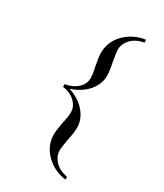

<svg xmlns="http://www.w3.org/2000/svg" viewBox="-222 -785 923 1080"><g transform="rotate(30 239.5 -245.0)"><path d="M121.1 -253.9Q168.9 -260.7 200.2 -289.1Q231.4 -317.4 231.4 -355.5Q231.4 -382.8 220.7 -427.7Q210 -484.4 210 -510.7Q210 -557.6 233.4 -597.7Q257.8 -638.7 299.8 -665Q341.8 -692.4 393.6 -699.2Q393.6 -693.4 393.6 -681.6Q338.9 -669.9 310.5 -638.7Q283.2 -608.4 283.2 -570.3Q283.2 -554.7 293.9 -494.1Q304.7 -445.3 304.7 -413.1Q304.7 -377 287.1 -343.8Q269.5 -311.5 237.3 -286.1Q205.1 -260.7 161.1 -246.1Q161.1 -245.1 161.1 -244.1Q205.1 -229.5 237.3 -204.1Q269.5 -178.7 287.1 -145.5Q304.7 -113.3 304.7 -77.1Q304.7 -43.9 293.9 3.9Q283.2 65.4 283.2 80.1Q283.2 118.2 310.5 148.4Q337.9 179.7 393.6 191.4Q393.6 197.3 393.6 209Q314.5 198.2 261.7 144.5Q210 91.8 210 20.5Q210 -5.9 220.7 -62.5Q231.4 -106.4 231.4 -133.8Q231.4 -171.9 200.2 -201.2Q168.9 -230.5 121.1 -236.3Q121.1 -242.2 121.1 -253.9Z"/></g></svg>

Font: Griech2
Style: Regular
Weight: 400
Version: 001.007